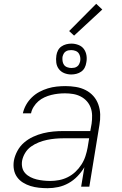

<svg xmlns="http://www.w3.org/2000/svg" viewBox="-20 -980 640 1008"><path d="M230 8Q207 8 184 5.5Q161 3 140 -3.5Q119 -10 100.5 -21.5Q82 -33 69.5 -50.5Q57 -68 53 -90.5Q49 -113 53 -137Q58 -163 71.5 -188Q85 -213 106.5 -231.5Q128 -250 154 -262Q180 -274 206.5 -280.5Q233 -287 259.5 -289.5Q286 -292 312 -292H454L461 -331Q464 -352 463.5 -374Q463 -396 456 -415Q449 -434 435.5 -449Q422 -464 403.5 -473.5Q385 -483 364 -486.5Q343 -490 321 -490Q303 -490 285 -488Q267 -486 249 -481.5Q231 -477 213.5 -469Q196 -461 181.5 -448.5Q167 -436 156.5 -419Q146 -402 143 -385H100Q105 -408 117 -429.5Q129 -451 147 -468.5Q165 -486 186.5 -497.5Q208 -509 231 -516Q254 -523 277.5 -525.5Q301 -528 324 -528Q351 -528 378.5 -523.5Q406 -519 429.5 -507Q453 -495 470 -476Q487 -457 496 -432Q505 -407 506 -379.5Q507 -352 502 -324L449 0H406L423 -102Q408 -77 387 -55Q366 -33 340 -18.5Q314 -4 286 2Q258 8 230 8ZM244 -30Q267 -30 290.5 -34.5Q314 -39 336 -50Q358 -61 376 -78Q394 -95 407.5 -116Q421 -137 428.5 -160Q436 -183 440 -205L448 -254H313Q291 -254 269.5 -252Q248 -250 226.5 -245.5Q205 -241 183.5 -232.5Q162 -224 143 -210.5Q124 -197 112 -177Q100 -157 96 -136Q93 -117 97 -100Q101 -83 112.5 -70.5Q124 -58 140 -50Q156 -42 172.5 -38Q189 -34 207.5 -32Q226 -30 244 -30ZM354 -589Q335 -589 317.5 -596Q300 -603 289 -617.5Q278 -632 275.5 -651Q273 -670 276 -689Q278 -703 284.5 -715.5Q291 -728 302.5 -736Q314 -744 327.5 -747.5Q341 -751 355 -751Q374 -751 392 -744Q410 -737 420.5 -722.5Q431 -708 434 -689Q437 -670 433 -651Q431 -637 424.5 -624.5Q418 -612 406.5 -604Q395 -596 381.5 -592.5Q368 -589 354 -589ZM355 -623Q363 -623 370.5 -624.5Q378 -626 385 -631Q392 -636 395.5 -643.5Q399 -651 401 -659Q403 -670 401 -681Q399 -692 393 -700.5Q387 -709 376 -713Q365 -717 354 -717Q346 -717 338.5 -715.5Q331 -714 324 -709Q317 -704 313.5 -696.5Q310 -689 308 -681Q307 -670 308.5 -659Q310 -648 316 -639.5Q322 -631 333 -627Q344 -623 355 -623ZM369 -793 343 -817 485 -960 517 -930Z"/></svg>

Font: Iosevka Aile XLt Obl
Style: Regular
Weight: 200
Italic angle: -9°
Designer: Belleve Invis
Foundry: Belleve Invis
Version: Version 31.1.0; ttfautohint (v1.8.4)